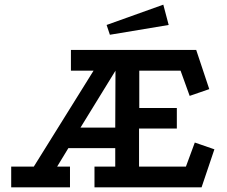

<svg xmlns="http://www.w3.org/2000/svg" viewBox="-20 -803 971 823"><path d="M28 0V-89H125L381 -500H284V-589H821L877 -421L793 -392L754 -500H577V-340H738V-252H576V-89H777L815 -192L899 -163L844 0H385V-89H474V-168H273L225 -89H280V0ZM325 -256H474L475 -500ZM680 -783 703 -696 451 -654 437 -696Z"/></svg>

Font: Podkova SemiBold
Style: Regular
Weight: 600
Designer: Ilya Yudin
Foundry: Cyreal (www.cyreal.org)
Version: Version 2.103